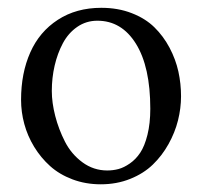

<svg xmlns="http://www.w3.org/2000/svg" viewBox="-20 -462 520 494"><path d="M34.2 -205.1Q34.2 -273.9 57.9 -327.1Q81.5 -380.4 128.9 -411.1Q176.3 -441.9 240.7 -441.9Q283.7 -441.9 318.8 -428.2Q354 -414.6 377.2 -391.8Q400.4 -369.1 416.3 -339.1Q432.1 -309.1 439 -277.8Q445.8 -246.6 445.8 -214.4Q445.8 -183.6 438 -152.3Q430.2 -121.1 413.6 -91.3Q397 -61.5 373.3 -38.6Q349.6 -15.6 314.9 -1.7Q280.3 12.2 239.3 12.2Q200.2 12.2 166.5 -0.5Q132.8 -13.2 108.9 -34.7Q85 -56.2 67.9 -84.2Q50.8 -112.3 42.5 -143.1Q34.2 -173.8 34.2 -205.1ZM230.5 -408.7Q201.7 -408.7 178.7 -392.8Q155.8 -377 141.8 -350.8Q127.9 -324.7 120.6 -293.2Q113.3 -261.7 113.3 -228Q113.3 -197.8 122.1 -163.6Q130.9 -129.4 147.2 -97.4Q163.6 -65.4 192.1 -44.4Q220.7 -23.4 255.9 -23.4Q271 -23.4 284.9 -27.1Q298.8 -30.8 314.2 -41.5Q329.6 -52.2 340.8 -69.1Q352.1 -85.9 359.4 -115.2Q366.7 -144.5 366.7 -182.1Q366.7 -290 329.8 -349.4Q293 -408.7 230.5 -408.7Z"/></svg>

Font: Libertinage
Style: f
Weight: 400
Designer: OSP
Foundry: OSP
Version: Version 1.0; 2008; OFL relea